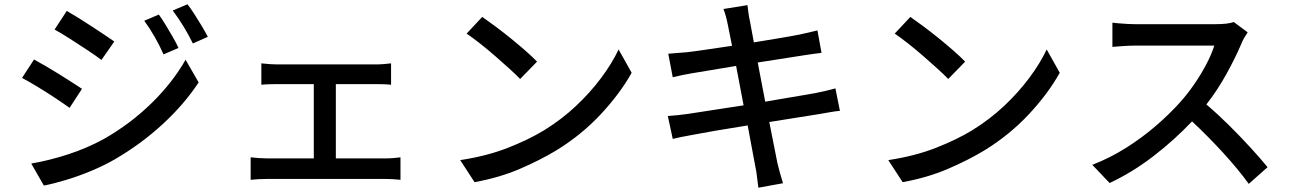

<svg xmlns="http://www.w3.org/2000/svg" viewBox="-20 -824 6034 897"><path d="M722 -756Q736 -737 753 -709Q770 -681 786.5 -652.5Q803 -624 814 -600L744 -570Q725 -613 702.5 -652Q680 -691 654 -727ZM856 -804Q870 -786 887.5 -759Q905 -732 922 -703.5Q939 -675 951 -652L881 -621Q860 -664 836.5 -702Q813 -740 787 -775ZM292 -773Q315 -760 345.5 -741Q376 -722 408 -701Q440 -680 468 -661.5Q496 -643 514 -630L454 -544Q429 -563 389 -589.5Q349 -616 307.5 -642.5Q266 -669 235 -686ZM126 -60Q209 -74 297 -102.5Q385 -131 464 -174Q589 -245 688 -342Q787 -439 847 -545L908 -439Q841 -337 740 -244Q639 -151 517 -80Q467 -51 407 -26Q347 -1 289 16.5Q231 34 185 43ZM139 -546Q163 -533 194 -515Q225 -497 257 -477Q289 -457 317 -439Q345 -421 363 -409L305 -320Q279 -339 239 -365.5Q199 -392 157 -417.5Q115 -443 83 -460Z M1151 -89Q1169 -87 1189.5 -85.5Q1210 -84 1227 -84H1446V-431H1274Q1261 -431 1239 -430.5Q1217 -430 1201 -428V-528Q1217 -526 1239 -524.5Q1261 -523 1274 -523H1734Q1752 -523 1771.5 -524.5Q1791 -526 1807 -528V-428Q1790 -430 1770.5 -430.5Q1751 -431 1734 -431H1549V-84H1780Q1800 -84 1818 -85.5Q1836 -87 1851 -89V16Q1835 14 1814 13Q1793 12 1780 12H1227Q1210 12 1190 13Q1170 14 1151 16Z M2233 -745Q2259 -727 2294 -701Q2329 -675 2366 -645Q2403 -615 2435.5 -586.5Q2468 -558 2489 -536L2410 -455Q2391 -475 2360 -503Q2329 -531 2293.5 -562Q2258 -593 2223 -620.5Q2188 -648 2160 -667ZM2130 -76Q2255 -95 2353 -133.5Q2451 -172 2523 -216Q2604 -266 2671 -329Q2738 -392 2789 -460.5Q2840 -529 2870 -593L2931 -484Q2877 -387 2787 -290.5Q2697 -194 2580 -122Q2504 -76 2408.5 -35Q2313 6 2197 27Z M3100 -282Q3119 -283 3146.5 -286Q3174 -289 3195 -292L3454 -332L3419 -516L3209 -481Q3167 -474 3123 -463L3102 -573Q3123 -575 3144.5 -576.5Q3166 -578 3189 -580Q3217 -583 3274.5 -591.5Q3332 -600 3400 -610L3380 -710Q3376 -730 3371 -748Q3366 -766 3360 -782L3472 -800Q3474 -786 3476.5 -765.5Q3479 -745 3483 -728L3502 -626Q3570 -637 3629 -647Q3688 -657 3717 -663Q3740 -668 3762 -673Q3784 -678 3799 -682L3818 -577Q3805 -576 3782 -572.5Q3759 -569 3738 -566L3520 -532L3555 -349L3789 -389Q3818 -395 3842 -400.5Q3866 -406 3883 -411L3904 -306Q3887 -305 3861.5 -300.5Q3836 -296 3807 -291L3574 -254L3612 -62Q3617 -40 3624 -15.5Q3631 9 3638 32L3523 53Q3519 26 3516.5 1.5Q3514 -23 3509 -45L3473 -238Q3391 -225 3321 -213Q3251 -201 3216 -194Q3154 -183 3123 -175Z M4233 -745Q4259 -727 4294 -701Q4329 -675 4366 -645Q4403 -615 4435.5 -586.5Q4468 -558 4489 -536L4410 -455Q4391 -475 4360 -503Q4329 -531 4293.5 -562Q4258 -593 4223 -620.5Q4188 -648 4160 -667ZM4130 -76Q4255 -95 4353 -133.5Q4451 -172 4523 -216Q4604 -266 4671 -329Q4738 -392 4789 -460.5Q4840 -529 4870 -593L4931 -484Q4877 -387 4787 -290.5Q4697 -194 4580 -122Q4504 -76 4408.5 -35Q4313 6 4197 27Z M5809 -673Q5804 -666 5794.5 -650Q5785 -634 5780 -621Q5754 -559 5711.5 -481.5Q5669 -404 5616 -336Q5668 -292 5722 -238.5Q5776 -185 5823.5 -133Q5871 -81 5902 -43L5814 35Q5765 -33 5694 -110.5Q5623 -188 5549 -257Q5469 -172 5370 -95.5Q5271 -19 5164 31L5083 -54Q5164 -85 5239.5 -132.5Q5315 -180 5380 -236Q5445 -292 5494 -347Q5528 -385 5560 -431.5Q5592 -478 5616.5 -525Q5641 -572 5653 -611Q5644 -611 5616 -611Q5588 -611 5549.5 -611Q5511 -611 5469.5 -611Q5428 -611 5389.5 -611Q5351 -611 5323.5 -611Q5296 -611 5286 -611Q5257 -611 5223 -608.5Q5189 -606 5177 -605V-718Q5187 -717 5207 -715Q5227 -713 5249 -712Q5271 -711 5286 -711Q5300 -711 5337.5 -711Q5375 -711 5424 -711Q5473 -711 5522 -711Q5571 -711 5608 -711Q5645 -711 5657 -711Q5716 -711 5744 -721Z"/></svg>

Font: Source Han Sans Medium
Style: Regular
Weight: 500
Designer: Ryoko NISHIZUKA Ë•øÂ°öÊ∂ºÂ≠ê (kana, bopomofo & ideographs); Paul D. Hunt (Latin, Greek & Cyrillic); Sandoll Communicatio
Foundry: Adobe
Version: Version 2.004;hotconv 1.0.118;makeotfexe 2.5.65603